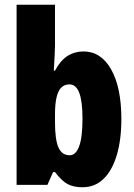

<svg xmlns="http://www.w3.org/2000/svg" viewBox="-20 -780 564 810"><path d="M212 -588Q212 -572 210.5 -546Q209 -520 207 -482H212Q235 -525 265 -544Q295 -563 332 -563Q406 -563 449 -487Q492 -411 492 -278Q492 -190 472.5 -125Q453 -60 416.5 -25Q380 10 328 10Q291 10 266 -3Q241 -16 212 -54H204L180 0H50V-760H212ZM273 -424Q252 -424 238.5 -410.5Q225 -397 218.5 -369Q212 -341 212 -297V-265Q212 -191 226.5 -158Q241 -125 274 -125Q300 -125 314 -163Q328 -201 328 -280Q328 -352 314.5 -388Q301 -424 273 -424Z"/></svg>

Font: Noto Sans Khmer ExtraCondensed Black
Style: Regular
Weight: 900
Width: 2
Designer: Danh Hong and the Monotype Design Team
Foundry: Monotype Imaging Inc.
Version: Version 2.004